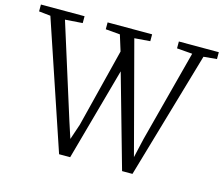

<svg xmlns="http://www.w3.org/2000/svg" viewBox="-107 -901 1229 1054"><g transform="rotate(15 508.0 -374.0)"><path d="M1 -719V-758H249V-719L150 -712L317 -182Q331 -140 348 -87L378 -176L490 -622L462 -712L380 -719V-758H633V-719L544 -712L687 -172L711 -81L736 -190L873 -712L785 -719V-758H1012V-719L937 -712L727 10H668L519 -517L373 10H310L67 -712Z"/></g></svg>

Font: Martel Light
Style: Regular
Weight: 300
Designer: Dan Reynolds
Foundry: Dan Reynolds
Version: Version 1.001; ttfautohint (v1.1) -l 5 -r 5 -G 72 -x 0 -D la